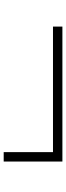

<svg xmlns="http://www.w3.org/2000/svg" viewBox="321 -885 358 1040"><g transform="rotate(90 500.0 -365.0)"><path d="M804 -206V-473H124V-524H855V-206Z"/></g></svg>

Font: Zen Old Mincho Medium
Style: Regular
Weight: 500
Designer: Yoshimichi Ohira
Foundry: Positype
Version: Version 1.500